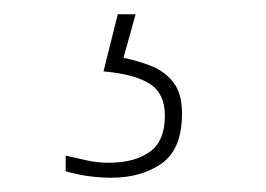

<svg xmlns="http://www.w3.org/2000/svg" viewBox="-20 -29 373 269"><path d="M136 220Q121 220 105.5 218Q90 216 72 211V189Q90 193 103 196Q116 199 133 199Q168 199 189.5 184Q211 169 211 133Q211 102 190 88.5Q169 75 125 71L145 -9H170L153 52Q173 56 192 63.5Q211 71 223 86.5Q235 102 235 130Q235 180 206.5 200Q178 220 136 220Z"/></svg>

Font: Noto Serif Thin
Style: Regular
Weight: 100
Designer: Monotype Design Team
Foundry: Monotype Imaging Inc.
Version: Version 2.015